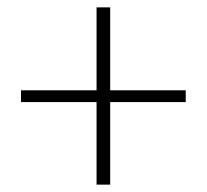

<svg xmlns="http://www.w3.org/2000/svg" viewBox="-20 -624 561 521"><path d="M242 -123V-347H37V-379H242V-604H279V-379H484V-347H279V-123Z"/></svg>

Font: Shanggu Sans SC VF
Style: Regular
Weight: 250
Designer: GuiWonder
Version: Version 1.021